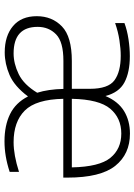

<svg xmlns="http://www.w3.org/2000/svg" viewBox="108 -697 598 854"><g transform="rotate(90 407.0 -270.0)"><path d="M213 8Q139.5 8 95.8 -29Q52 -66 52 -134.5Q52 -202.5 97.5 -246.5Q143 -290.5 251 -290.5H375V-371Q375 -452.5 337 -480.2Q299 -508 228 -508Q197 -508 159 -502.2Q121 -496.5 82.5 -483V-524.5Q114.5 -536.5 154.2 -542.5Q194 -548.5 230 -548.5Q301.5 -548.5 346.5 -524.5Q391.5 -500.5 407 -440Q431 -496.5 474 -522.8Q517 -549 574.5 -549Q665.5 -549 717.8 -483.5Q770 -418 770 -271V-252.5H419.5Q422 -131 471.8 -81.2Q521.5 -31.5 612.5 -31.5Q669.5 -31.5 744.5 -55.5V-14Q707.5 -2 674.2 3.5Q641 9 608.5 9Q538 9 487.5 -15.8Q437 -40.5 409 -95.5Q363.5 -35 313.5 -13.5Q263.5 8 213 8ZM574 -510.5Q505 -510.5 463.5 -461.2Q422 -412 419.5 -290.5H724.5Q722 -413 682.2 -461.8Q642.5 -510.5 574 -510.5ZM217.5 -31.5Q263 -31.5 309.8 -54.2Q356.5 -77 392.5 -136.5Q377 -185.5 375.5 -253H250.5Q166 -253 132.8 -220.5Q99.5 -188 99.5 -138.5Q99.5 -31.5 217.5 -31.5Z"/></g></svg>

Font: Encode Sans XLt
Style: Regular
Weight: 200
Designer: Multiple Designers
Foundry: Impallari Type
Version: Version 3.002; ttfautohint (v1.8.3) -l 8 -r 50 -G 200 -x 14 